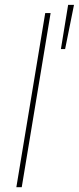

<svg xmlns="http://www.w3.org/2000/svg" viewBox="-20 -782 329 802"><path d="M191.4 -727.5 70.8 0H48.3L168.9 -727.5ZM234.4 -577.1 264.6 -761.7H289.1L252 -577.1Z"/></svg>

Font: Inter 16pt Thin
Style: Italic
Weight: 250
Italic angle: -9.3988°
Version: Version 4.001;git-66647c0bb